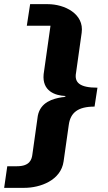

<svg xmlns="http://www.w3.org/2000/svg" viewBox="-67 -743 521 924"><path d="M-47 161H50C127 161 226 125 239 34L264 -142C272 -201 308 -230 388 -230L402 -321C316 -321 290 -346 299 -393L326 -585C339 -677 243 -723 163 -723H78L62 -619H176L143 -386C135 -304 199 -283 248 -281C251 -279 243 -275 231 -275C188 -268 128 -252 115 -186L89 -1C86 24 77 57 15 57H-32Z"/></svg>

Font: United Sans Black
Style: Italic
Weight: 900
Italic angle: -8°
Designer: Pablo Impallari, Rodrigo Fuenzalida (Modified by Dan O. Williams)
Version: Version 1.000;PS 001.000;hotconv 1.0.88;makeotf.lib2.5.64775